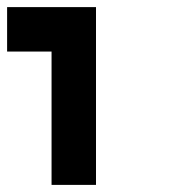

<svg xmlns="http://www.w3.org/2000/svg" viewBox="-20 -1020 540 540"><path d="M0 -875V-1000H250V-500H125V-875Z"/></svg>

Font: GalmuriMono7 Regular
Style: Regular
Weight: 400
Designer: Lee Minseo (quiple)
Version: Version 2.399;hotconv 1.1.1;makeotfexe 2.6.0 DEVELOPMENT